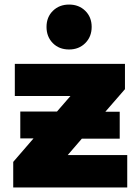

<svg xmlns="http://www.w3.org/2000/svg" viewBox="-20 -822 606 842"><path d="M538 -142V0H38V-112L127 -215H69V-333H230L289 -401H45V-542H528V-431L442 -332H505V-214H339L277 -142ZM184 -704Q184 -747 212 -774.5Q240 -802 283 -802Q326 -802 354 -774.5Q382 -747 382 -704Q382 -661 354 -633Q326 -605 283 -605Q239 -605 211.5 -633Q184 -661 184 -704Z"/></svg>

Font: Montserrat Alternates ExtraBold
Style: Regular
Weight: 800
Designer: Julieta Ulanovsky
Foundry: Julieta Ulanovsky
Version: Version 7.200